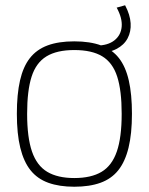

<svg xmlns="http://www.w3.org/2000/svg" viewBox="-20 -699 565 729"><path d="M44 -267Q44 -341 56 -393.5Q68 -446 93.5 -478.5Q119 -511 160.5 -526.5Q202 -542 262 -542Q322 -542 364 -526.5Q406 -511 431.5 -478.5Q457 -446 469 -393.5Q481 -341 481 -267Q481 -191 468 -138Q455 -85 429 -52.5Q403 -20 361.5 -5Q320 10 262 10Q205 10 163.5 -5Q122 -20 96 -52.5Q70 -85 57 -138Q44 -191 44 -267ZM83 -267Q83 -177 101.5 -123.5Q120 -70 159.5 -46.5Q199 -23 262 -23Q326 -23 365.5 -46.5Q405 -70 423.5 -123.5Q442 -177 442 -267Q442 -355 425 -408Q408 -461 368.5 -485Q329 -509 262 -509Q196 -509 156.5 -485Q117 -461 100 -408Q83 -355 83 -267ZM340 -498V-526H346Q389 -526 414 -545.5Q439 -565 442 -597.5Q445 -630 423 -670L455 -679Q474 -643 476 -611Q478 -579 464.5 -553.5Q451 -528 422 -513Q393 -498 350 -498Z"/></svg>

Font: Georama ExtraLight
Style: Regular
Weight: 250
Version: Version 1.001